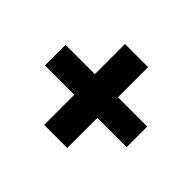

<svg xmlns="http://www.w3.org/2000/svg" viewBox="-114 -756 811 811"><g transform="rotate(45 292.0 -350.5)"><path d="M223 -109V-289H48V-412H223V-592H361V-412H536V-289H361V-109Z"/></g></svg>

Font: Montserrat_am3
Style: Bold
Weight: 700
Designer: Julieta Ulanovsky
Foundry: Julieta Ulanovsky. Armenina letters added by Vahan Hovhannisyan
Version: Version 2.001